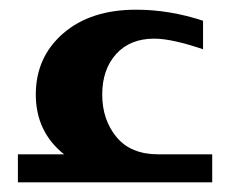

<svg xmlns="http://www.w3.org/2000/svg" viewBox="-20 -378 477 398"><path d="M419.9 -58.1V0H17.1V-58.1H112.8Q54.2 -105 54.2 -182.1Q54.2 -259.3 110.8 -308.6Q167.5 -357.9 262.2 -357.9Q331.1 -357.9 400.9 -335V-275.9Q335.9 -297.9 299.8 -297.9Q249.5 -297.9 220.7 -265.9Q191.9 -233.9 191.9 -182.1Q191.9 -129.9 221.4 -94Q251 -58.1 308.1 -58.1Z"/></svg>

Font: Wesal
Style: Regular
Weight: 700
Designer: Ahmed zaza
Foundry: Ahmed zaza
Version: Version 2.01